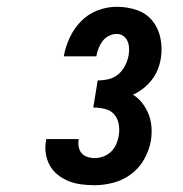

<svg xmlns="http://www.w3.org/2000/svg" viewBox="-20 -863 540 566"><path d="M259 -317Q239 -317 219.5 -319.5Q200 -322 182.5 -329Q165 -336 150.5 -347.5Q136 -359 127 -375Q118 -391 115 -410.5Q112 -430 116 -450Q116 -451 116 -451.5Q116 -452 116 -453H212Q212 -453 212 -452.5Q212 -452 212 -452Q210 -441 212 -430Q214 -419 220.5 -411.5Q227 -404 237.5 -400.5Q248 -397 259 -397Q271 -397 284 -401.5Q297 -406 307 -415.5Q317 -425 322.5 -437.5Q328 -450 330 -463Q333 -480 330 -497Q327 -514 316.5 -526Q306 -538 289 -542Q272 -546 255 -546L268 -626Q284 -626 299.5 -629.5Q315 -633 328 -643.5Q341 -654 348.5 -669Q356 -684 359 -699Q361 -710 360.5 -721Q360 -732 356 -741.5Q352 -751 343.5 -757Q335 -763 324 -763Q313 -763 301.5 -757.5Q290 -752 282.5 -742Q275 -732 270.5 -720.5Q266 -709 264 -697H168Q173 -725 185.5 -752Q198 -779 219 -800.5Q240 -822 268 -832.5Q296 -843 324 -843Q355 -843 383 -833.5Q411 -824 429 -802Q447 -780 453 -750.5Q459 -721 454 -690Q451 -673 444.5 -657Q438 -641 427 -627Q416 -613 402 -602Q388 -591 372 -584Q388 -574 399.5 -559Q411 -544 418 -526.5Q425 -509 426.5 -489Q428 -469 425 -449Q420 -421 405.5 -394.5Q391 -368 367 -350Q343 -332 314.5 -324.5Q286 -317 259 -317Z"/></svg>

Font: Iosevka SS04 Heavy Oblique
Style: Regular
Weight: 900
Italic angle: -9°
Monospace: yes
Designer: Belleve Invis
Foundry: Belleve Invis
Version: Version 19.0.0; ttfautohint (v1.8.4)